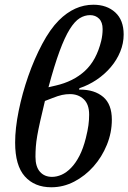

<svg xmlns="http://www.w3.org/2000/svg" viewBox="-20 -780 543 812"><path d="M197 12Q126 12 85 -34Q44 -80 44 -177Q44 -237 59 -311Q74 -385 99.5 -458Q125 -531 158.5 -594Q192 -657 229 -694Q295 -760 375 -760Q432 -760 467.5 -727.5Q503 -695 503 -634Q503 -597 488.5 -561.5Q474 -526 448.5 -496Q423 -466 389 -443Q355 -420 316 -407L314 -401H319Q380 -401 416.5 -370Q453 -339 453 -274Q453 -219 432 -167.5Q411 -116 375.5 -76Q340 -36 294 -12Q248 12 197 12ZM200 -32Q220 -32 240.5 -41Q261 -50 280.5 -70Q300 -90 316 -121Q332 -152 343 -196Q351 -228 354 -250.5Q357 -273 357 -295Q357 -339 334 -360.5Q311 -382 276 -382Q259 -382 242.5 -378.5Q226 -375 201 -365L170 -353Q158 -303 150 -267.5Q142 -232 137.5 -206Q133 -180 131.5 -159Q130 -138 130 -117Q130 -75 149 -53.5Q168 -32 200 -32ZM361 -716Q338 -716 317 -703Q296 -690 275 -656.5Q254 -623 232 -563.5Q210 -504 185 -411L215 -418Q290 -435 339 -480Q388 -525 408 -607Q414 -632 414 -657Q414 -686 399 -701Q384 -716 361 -716Z"/></svg>

Font: IBM Plex Serif Text
Style: Italic
Weight: 450
Italic angle: -14°
Designer: Mike Abbink, Paul van der Laan, Pieter van Rosmalen
Foundry: Bold Monday
Version: Version 3.001